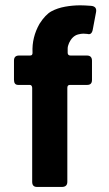

<svg xmlns="http://www.w3.org/2000/svg" viewBox="-20 -714 416 732"><path d="M102.7 -20.7V-379.7Q101.7 -390.3 93.3 -390.3H49Q33.3 -390.3 33.3 -410V-483Q33.3 -502.3 52.7 -502.3H94Q104.7 -501.7 104 -513.7Q101.3 -571.7 130.7 -623.3Q153.3 -658.7 176.3 -671Q199.3 -683.3 228.2 -688.5Q257 -693.7 286 -693.7Q301.7 -693.7 327.7 -691.7Q350.7 -689.3 346 -666.7L333.3 -599.3Q328.7 -579.7 313 -584.7Q306.3 -585.7 298 -585.7Q289 -585.7 277.7 -582.7Q266.3 -579.7 257.5 -571Q248.7 -562.3 243.3 -550.2Q238 -538 238 -529V-511.7Q239 -502.3 248.7 -502.3H311.3Q330.7 -502.3 330.7 -482.3V-409.3Q330.7 -390.3 312.7 -390.3H246.7Q236.7 -390.3 236.7 -379.3V-21Q236.7 -2 217.3 -1.3H121Q102.7 -1.3 102.7 -20.7Z"/></svg>

Font: Vivano Light
Style: Regular
Weight: 300
Designer: Joe Prince, Josias Burgherr
Version: Version 2.064;September 19, 2022;FontCreator 14.0.0.2877 64-